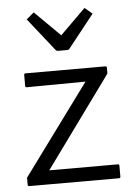

<svg xmlns="http://www.w3.org/2000/svg" viewBox="-52 -825 548 784"><g transform="rotate(-5 222.5 -432.5)"><path d="M36 -80Q30 -80 30 -86V-115L302 -485L61 -483Q55 -483 55 -489V-534Q55 -540 61 -540H388Q394 -540 394 -534V-510L123 -137H404Q410 -137 410 -131V-86Q410 -80 404 -80ZM85 -759 116 -785 220 -682 324 -785 355 -759 248 -624Q244 -620 240 -620H200Q196 -620 192 -624Z"/></g></svg>

Font: Gowun Dodum
Style: Regular
Weight: 400
Designer: Yanghee Ryu
Foundry: Yanghee Ryu
Version: Version 2.000